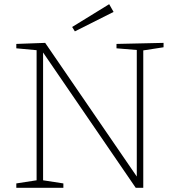

<svg xmlns="http://www.w3.org/2000/svg" viewBox="-20 -898 848 918"><path d="M537 -688 762 -693V-672L665 -657V0H629L186 -647V-36L283 -21V0H58V-21L155 -36V-658L58 -667V-688L196 -693L634 -54V-659L537 -667ZM523 -841 338 -748 325 -769 502 -878Z"/></svg>

Font: Bitter Pro ExtraLight
Style: Regular
Weight: 275
Designer: Sol Matas, and Bitter project Authors
Foundry: Sol Matas
Version: Version 1.010